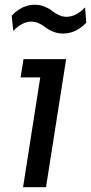

<svg xmlns="http://www.w3.org/2000/svg" viewBox="-20 -781 380 801"><path d="M243.2 -641.1Q221.2 -641.1 201.9 -648.9Q182.6 -656.7 171.1 -666Q159.7 -675.3 143.6 -683.1Q127.4 -690.9 110.8 -690.9Q72.8 -690.9 35.2 -651.9L28.8 -715.8Q72.3 -761.2 125 -761.2Q147 -761.2 166 -753.4Q185.1 -745.6 196.5 -736.1Q208 -726.6 224.1 -718.8Q240.2 -710.9 256.8 -710.9Q297.4 -710.9 335 -750L339.8 -686Q296.9 -641.1 243.2 -641.1ZM171.9 0H76.2L147.9 -458H65.9L78.1 -534.2H255.9Z"/></svg>

Font: Sora Italic
Style: Regular
Weight: 400
Designer: Jonathan Barnbrook, Julián Moncada
Foundry: Barnbrook Fonts
Version: Version 2.000